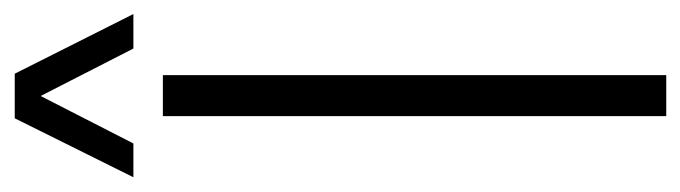

<svg xmlns="http://www.w3.org/2000/svg" viewBox="-388 -586 946 267"><g transform="rotate(-90 85.5 -453.0)"><path d="M57 0V-700H114V0ZM-28 -741 54 -906H116L199 -741H151L85 -870L19 -741Z"/></g></svg>

Font: Georama SemiCondensed Light
Style: Regular
Weight: 300
Width: 4
Designer: Jean-Baptiste Levee
Foundry: Production Type
Version: Version 1.000